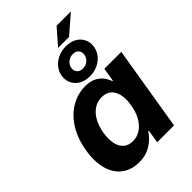

<svg xmlns="http://www.w3.org/2000/svg" viewBox="-268 -1038 1159 1159"><g transform="rotate(-45 311.5 -459.0)"><path d="M213.4 9.3Q149.9 9.3 104.7 -23.4Q59.6 -56.2 41 -118.4Q22.5 -180.7 36.6 -269Q52.2 -359.4 92 -421.1Q131.8 -482.9 187.7 -514.9Q243.7 -546.9 305.2 -546.9Q348.6 -546.9 376.5 -533Q404.3 -519 420.7 -497.1Q437 -475.1 444.3 -452.1H448.7L462.9 -539.1H607.4L518.6 0H375L388.7 -85H383.3Q368.2 -61 344.2 -39.6Q320.3 -18.1 288.1 -4.4Q255.9 9.3 213.4 9.3ZM276.4 -107.9Q314 -107.9 343.8 -128.2Q373.5 -148.4 393.6 -184.8Q413.6 -221.2 421.4 -269.5Q429.7 -318.4 421.6 -354.2Q413.6 -390.1 390.4 -409.9Q367.2 -429.7 329.6 -429.7Q292 -429.7 262.5 -409.4Q232.9 -389.2 213.4 -353.3Q193.8 -317.4 186 -269.5Q178.2 -221.7 185.8 -185.1Q193.4 -148.4 216.3 -128.2Q239.3 -107.9 276.4 -107.9ZM354.5 -825.7 442.9 -926.8H564.9L448.2 -825.7ZM370.1 -568.4Q329.6 -568.4 300.8 -585.2Q272 -602.1 258.8 -630.4Q245.6 -658.7 251.5 -693.4Q256.8 -723.6 276.6 -747.6Q296.4 -771.5 326.7 -785.6Q356.9 -799.8 393.6 -799.8Q434.6 -799.8 463.1 -783.2Q491.7 -766.6 504.9 -738.3Q518.1 -710 512.2 -675.3Q506.8 -644.5 486.8 -620.4Q466.8 -596.2 436.8 -582.3Q406.7 -568.4 370.1 -568.4ZM372.6 -631.3Q397 -631.3 415.3 -646Q433.6 -660.6 437.5 -683.6Q441.9 -706.5 428.7 -721.7Q415.5 -736.8 391.1 -736.8Q366.7 -736.8 348.4 -721.9Q330.1 -707 325.7 -684.6Q322.3 -661.6 335.2 -646.5Q348.1 -631.3 372.6 -631.3Z"/></g></svg>

Font: Inter 18pt
Style: Bold Italic
Weight: 700
Italic angle: -9.3988°
Designer: Rasmus Andersson
Foundry: rsms
Version: Version 4.001;git-66647c0bb